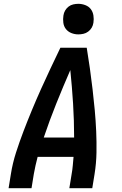

<svg xmlns="http://www.w3.org/2000/svg" viewBox="-20 -985 640 1005"><path d="M25 0 37 -74Q46 -131 64 -187Q82 -243 103 -298Q124 -353 147 -408.5Q170 -464 194.5 -518.5Q219 -573 244.5 -627Q270 -681 296 -735H434Q443 -681 450.5 -627Q458 -573 464.5 -518Q471 -463 476 -408.5Q481 -354 483.5 -298Q486 -242 485 -186Q484 -130 475 -74L463 0H343L355 -74Q359 -96 361 -119Q363 -142 365 -164H177Q171 -142 166 -119Q161 -96 157 -74L145 0ZM209 -265H368Q368 -354 362.5 -442.5Q357 -531 348 -618Q310 -531 274.5 -442.5Q239 -354 209 -265ZM390 -805Q371 -805 353.5 -812Q336 -819 325 -833Q314 -847 311.5 -866Q309 -885 312 -904Q314 -918 321 -930Q328 -942 339 -950.5Q350 -959 363.5 -962Q377 -965 390 -965Q409 -965 427 -958Q445 -951 455.5 -937Q466 -923 469 -904Q472 -885 469 -866Q467 -852 460 -840Q453 -828 441.5 -819.5Q430 -811 416.5 -808Q403 -805 390 -805Z"/></svg>

Font: Iosevka Curly Extended
Style: Bold Italic
Weight: 700
Width: 7
Italic angle: -9°
Monospace: yes
Designer: Belleve Invis
Foundry: Belleve Invis
Version: Version 11.1.0; ttfautohint (v1.8.3)